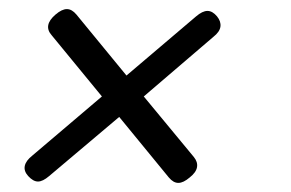

<svg xmlns="http://www.w3.org/2000/svg" viewBox="-20 -532 640 422"><path d="M397 -142Q383 -130 372 -130Q361 -130 351 -142L242 -275L88 -145Q74 -133 63.5 -133Q53 -133 42 -145Q32 -156 34.5 -167.5Q37 -179 51 -190L204 -320L94 -454Q84 -465 86 -476.5Q88 -488 102 -500Q116 -512 127 -512Q138 -512 148 -500L258 -366L411 -496Q425 -508 436 -508Q447 -508 457 -496Q466 -485 464.5 -473.5Q463 -462 449 -451L296 -320L406 -187Q415 -176 413 -164.5Q411 -153 397 -142Z"/></svg>

Font: Maple Mono NL ExtraLight
Style: Italic
Weight: 275
Italic angle: -10°
Monospace: yes
Designer: subframe7536
Version: Version 7.000